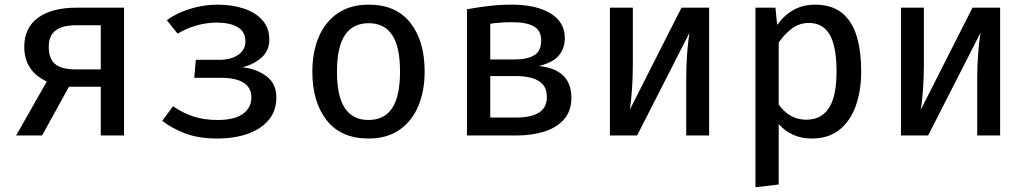

<svg xmlns="http://www.w3.org/2000/svg" viewBox="-20 -573 4348 812"><path d="M48.2 0 177.9 -228.2Q82.6 -272.8 82.6 -374.9Q82.6 -455.4 140.8 -497.9Q199 -540.5 303.6 -540.5H504.6V0H406.2V-206.2H271.8L157.9 0ZM300 -279.5H406.2V-466.2H301.5Q244.6 -466.2 215.4 -444.4Q186.2 -422.6 186.2 -374.9Q186.2 -324.6 213.1 -302.1Q240 -279.5 300 -279.5Z M808.2 -320H905.6Q957.9 -320 987.9 -341.3Q1017.9 -362.6 1017.9 -397.4Q1017.9 -438.5 985.9 -457.9Q953.8 -477.4 895.4 -477.4Q854.9 -477.4 811.3 -465.4Q767.7 -453.3 731.3 -430.3L685.6 -487.7Q727.7 -518.5 784.9 -535.9Q842.1 -553.3 900 -553.3Q961 -553.3 1010.8 -536.9Q1060.5 -520.5 1089.7 -487.7Q1119 -454.9 1119 -405.6Q1119 -360 1087.7 -331Q1056.4 -302.1 1006.2 -288.2Q1064.6 -282.1 1106.7 -250.8Q1148.7 -219.5 1148.7 -161Q1148.7 -104.1 1116.2 -65.4Q1083.6 -26.7 1027.2 -6.9Q970.8 12.8 899 12.8Q819 12.8 762.1 -9.2Q705.1 -31.3 666.2 -62.1L711.8 -123.6Q750.8 -96.4 796.2 -81Q841.5 -65.6 900.5 -65.6Q971.8 -65.6 1007.4 -91.5Q1043.1 -117.4 1043.1 -160.5Q1043.1 -244.1 911.8 -244.1H801.5Z M1539.5 -553.3Q1655.4 -553.3 1715.6 -476.4Q1775.9 -399.5 1775.9 -270.8Q1775.9 -187.2 1748.5 -123.1Q1721 -59 1668.2 -23.1Q1615.4 12.8 1538.5 12.8Q1422.6 12.8 1361.8 -64.1Q1301 -141 1301 -269.7Q1301 -353.8 1328.5 -417.7Q1355.9 -481.5 1409 -517.4Q1462.1 -553.3 1539.5 -553.3ZM1539.5 -474.9Q1472.8 -474.9 1439 -424.9Q1405.1 -374.9 1405.1 -269.7Q1405.1 -165.6 1438.5 -115.6Q1471.8 -65.6 1538.5 -65.6Q1605.1 -65.6 1638.5 -115.6Q1671.8 -165.6 1671.8 -270.8Q1671.8 -375.4 1638.5 -425.1Q1605.1 -474.9 1539.5 -474.9Z M2145.1 -553.3Q2246.7 -553.3 2307.7 -516.7Q2368.7 -480 2368.7 -411.8Q2368.7 -369.2 2344.1 -339Q2319.5 -308.7 2259 -293.8Q2396.4 -279.5 2396.4 -160Q2396.4 -103.1 2364.9 -67.7Q2333.3 -32.3 2280.8 -16.2Q2228.2 0 2165.1 0H1954.9V-533.8Q2000 -542.1 2047.2 -547.7Q2094.4 -553.3 2145.1 -553.3ZM2145.6 -479Q2117.4 -479 2096.7 -477.4Q2075.9 -475.9 2053.3 -472.8V-321.5H2157.9Q2208.7 -321.5 2238.7 -339Q2268.7 -356.4 2268.7 -401.5Q2268.7 -443.6 2238.2 -461.3Q2207.7 -479 2145.6 -479ZM2053.3 -75.9H2163.1Q2292.8 -75.9 2292.8 -162.1Q2292.8 -198.5 2274.1 -217.7Q2255.4 -236.9 2225.9 -244.1Q2196.4 -251.3 2164.1 -251.3H2053.3Z M2979 -540.5V0H2882.1V-240Q2882.1 -295.4 2885.9 -345.9Q2889.7 -396.4 2895.9 -434.4L2674.4 0H2559.5V-540.5H2656.4V-301Q2656.4 -247.2 2652.8 -194.6Q2649.2 -142.1 2643.1 -108.2L2862.1 -540.5Z M3426.2 -553.3Q3497.9 -553.3 3541 -518.2Q3584.1 -483.1 3603.1 -419.7Q3622.1 -356.4 3622.1 -270.8Q3622.1 -188.7 3599 -124.6Q3575.9 -60.5 3529.7 -23.8Q3483.6 12.8 3413.8 12.8Q3326.7 12.8 3273.3 -48.7V207.2L3174.9 219V-540.5H3259.5L3266.7 -467.7Q3329.2 -553.3 3426.2 -553.3ZM3401 -475.9Q3359 -475.9 3326.7 -450.5Q3294.4 -425.1 3273.3 -392.8V-131.3Q3293.8 -101 3323.6 -83.8Q3353.3 -66.7 3389.7 -66.7Q3453.3 -66.7 3485.6 -116.2Q3517.9 -165.6 3517.9 -270.8Q3517.9 -375.9 3489.2 -425.9Q3460.5 -475.9 3401 -475.9Z M4209.7 -540.5V0H4112.8V-240Q4112.8 -295.4 4116.7 -345.9Q4120.5 -396.4 4126.7 -434.4L3905.1 0H3790.3V-540.5H3887.2V-301Q3887.2 -247.2 3883.6 -194.6Q3880 -142.1 3873.8 -108.2L4092.8 -540.5Z"/></svg>

Font: Fira Code Retina
Style: Regular
Weight: 450
Monospace: yes
Designer: Carrois Corporate, Edenspiekermann AG, Nikita Prokopov
Foundry: Carrois Corporate, Edenspiekermann AG, Nikita Prokopov
Version: Version 6.002